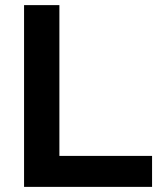

<svg xmlns="http://www.w3.org/2000/svg" viewBox="-20 -730 624 750"><path d="M574 -121H212V-710H74V0H574Z"/></svg>

Font: RT Raleway Bold
Style: Regular
Weight: 400
Designer: Matt McInerney, Pablo Impallari, Rodrigo Fuenzalida — Edited by Milan Moffatt in April 2016
Foundry: Matt McInerney, Pablo Impallari, Rodrigo Fuenzalida — Edited by Milan Moffatt in April 2016
Version: Version 3.001